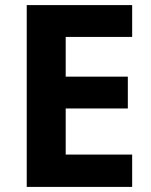

<svg xmlns="http://www.w3.org/2000/svg" viewBox="-20 -734 592 754"><path d="M499 0H85V-714H499V-589H238V-433H482V-308H238V-127H499Z"/></svg>

Font: Noto Sans Thai Looped
Style: Bold
Weight: 700
Designer: Sasikarn Vongin, Ben Mitchell
Foundry: The Fontpad Ltd
Version: Version 1.001; ttfautohint (v1.8.4.7-5d5b)